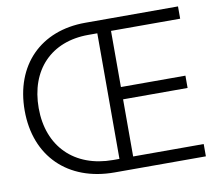

<svg xmlns="http://www.w3.org/2000/svg" viewBox="-80 -822 1036 916"><g transform="rotate(-10 438.5 -364.0)"><path d="M402.8 0H845.2V-59.6H503.4V-336.4H815.9V-396H503.4V-668H838.4V-727.5H388.7C172.9 -727.5 31.7 -585 31.7 -364.7C31.7 -143.1 177.7 0 402.8 0ZM99.6 -364.7C99.6 -549.3 212.9 -668 393.1 -668H437V-59.6H406.7C218.8 -59.6 99.6 -179.2 99.6 -364.7Z"/></g></svg>

Font: Guggenheim Sans Display Light
Style: Regular
Weight: 300
Designer: Modified by Tom Baber under direction of Pentagram Design 2023
Foundry: rsms
Version: Version 1.001;Glyphs 3.1.2 (3151)